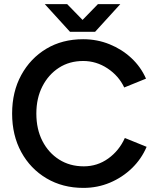

<svg xmlns="http://www.w3.org/2000/svg" viewBox="-20 -903 763 935"><path d="M386 12Q285 12 206.5 -34.5Q128 -81 83.5 -162.5Q39 -244 39 -350Q39 -456 83.5 -537.5Q128 -619 205.5 -665.5Q283 -712 385 -712Q453 -712 513.5 -687.5Q574 -663 620 -620Q666 -577 691 -520L585 -477Q558 -534 503.5 -570Q449 -606 385 -606Q318 -606 267 -573Q216 -540 186.5 -482.5Q157 -425 157 -350Q157 -274 186.5 -216.5Q216 -159 268 -126Q320 -93 388 -93Q454 -93 507 -131Q560 -169 588 -231L694 -188Q669 -129 622.5 -84Q576 -39 515.5 -13.5Q455 12 386 12ZM321 -748 198 -883H307L382 -806L457 -883H566L443 -748Z"/></svg>

Font: Figtree SemiBold
Style: Regular
Weight: 600
Designer: Erik Kennedy
Foundry: Erik Kennedy
Version: Version 2.001; ttfautohint (v1.8.4.7-5d5b);gftools[0.9.27]